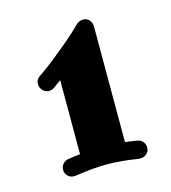

<svg xmlns="http://www.w3.org/2000/svg" viewBox="-73 -772 476 536"><g transform="rotate(-15 165.5 -504.0)"><path d="M269 -295.9H265.1Q240.2 -299.8 218 -302Q195.8 -304.2 172.9 -304.2Q150.9 -304.2 128.4 -302Q106 -299.8 81.1 -295.9H77.1Q65.9 -295.9 58.8 -303.5Q51.8 -311 51.8 -320.8Q51.8 -330.6 57.9 -337.6Q64 -344.7 73.2 -346.2Q82 -347.7 91.1 -348.9Q100.1 -350.1 108.9 -351.1V-564.9Q99.1 -558.1 93.5 -554Q87.9 -549.8 86.9 -548.8Q78.6 -543.9 71.8 -543.9Q60.5 -543.9 53.2 -552Q45.9 -560.1 45.9 -569.8Q45.9 -583.5 57.1 -590.8Q57.6 -590.8 71.8 -601.1Q85.9 -611.3 106.9 -627.9Q127.9 -644.5 151.9 -664.8Q175.8 -685.1 195.8 -705.1Q199.7 -708 204.1 -710Q208.5 -711.9 213.9 -711.9Q225.1 -711.9 231.9 -703.9Q238.8 -695.8 238.8 -686V-351.1Q247.1 -350.1 255.9 -348.9Q264.6 -347.7 272.9 -346.2Q282.7 -344.7 288.8 -337.6Q294.9 -330.6 294.9 -320.8Q294.9 -314.5 292.5 -309.8Q290 -305.2 286.1 -302Q282.2 -298.8 277.6 -297.4Q272.9 -295.9 269 -295.9Z"/></g></svg>

Font: Ribeye
Style: Regular
Weight: 400
Designer: Astigmatic (AOETI)
Foundry: Astigmatic (AOETI)
Version: Version 1.000